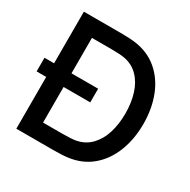

<svg xmlns="http://www.w3.org/2000/svg" viewBox="-161 -872 1012 1023"><g transform="rotate(30 345.0 -360.0)"><path d="M643 -360Q643 -267 613 -190Q583 -113 524.8 -64Q466.5 -15 384 -4.5Q350.5 0 294.5 0H69V-318.5H10V-402.5H69V-720H294.5Q350.5 -720 384 -715.5Q466.5 -705 524.8 -656Q583 -607 613 -530Q643 -453 643 -360ZM532 -360Q532 -425.5 515.2 -479.8Q498.5 -534 463.5 -570Q428.5 -606 376.5 -615.5Q350 -620.5 294.5 -620.5H176V-402.5H340V-318.5H176V-99.5H294.5Q350 -99.5 376.5 -104.5Q429.5 -114.5 464.2 -151Q499 -187.5 515.5 -241.5Q532 -295.5 532 -360Z"/></g></svg>

Font: Hauora SemiBold
Style: Regular
Weight: 600
Designer: Wayne Shih
Foundry: WCYS
Version: Version 1.001